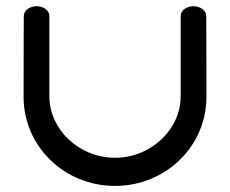

<svg xmlns="http://www.w3.org/2000/svg" viewBox="-20 -611 756 631"><path d="M615.7 -590.6C593.2 -590.6 573.7 -576.8 573.7 -558.2C573.7 -558.2 573.7 -402.9 573.7 -293.6C573.7 -187 477.5 -92.5 358 -92.5C238.5 -92.5 142.3 -187 142.3 -293.6C142.3 -402.9 142.3 -558.2 142.3 -558.2C142.3 -576.8 122.8 -590.6 100.3 -590.6C77.8 -590.6 58.2 -576.7 58.2 -558.2C58.2 -558.2 57.5 -451.5 57.5 -292.6C57.5 -131.1 190.4 0 358 0C525.6 0 658.5 -131.1 658.5 -292.6C658.5 -451.5 657.8 -558.2 657.8 -558.2C657.8 -576.7 638.2 -590.6 615.7 -590.6Z"/></svg>

Font: Hi.
Style: Bold
Weight: 400
Designer: Mew Too, Robert Jablonski
Foundry: Cannot Into Space Fonts
Version: Version 1.996